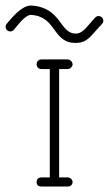

<svg xmlns="http://www.w3.org/2000/svg" viewBox="-103 -678 395 698"><path d="M8.9 -657.8C-22.8 -657.8 -57 -617.4 -78.7 -591.5C-84.7 -584.3 -83.7 -573.5 -76.4 -567.5C-69.2 -561.6 -58.5 -562.6 -52.5 -569.8C-36.9 -588.5 -10.5 -623.8 8.9 -623.8C9.1 -623.8 10 -623.8 10.3 -623.8C105 -617.5 86.5 -520 174 -522C217.7 -523.1 227.2 -549.2 267.8 -590.8C274.3 -597.5 274.2 -608.2 267.5 -614.8C260.8 -621.3 250 -621.2 243.4 -614.5C219.4 -589.9 200.6 -556.6 174 -556C112.1 -554.7 122.9 -650.4 11.4 -657.8C10.9 -657.8 9.4 -657.8 8.9 -657.8ZM47 -462C41 -462 35 -458 32 -453C31 -450 30 -447 30 -444C30 -441 31 -438 32 -436C35 -430 41 -427 47 -427H78V-33H47C41 -33 35 -30 32 -25C31 -22 30 -19 30 -16C30 -13 31 -10 32 -7C35 -2 41 0 47 0H143C149 0 155 -2 158 -7C160 -10 161 -13 161 -16C161 -19 160 -22 158 -25C155 -30 149 -33 143 -33H112V-427H143C149 -427 155 -430 158 -436C160 -438 161 -441 161 -444C161 -447 160 -450 158 -453C155 -458 149 -462 143 -462Z"/></svg>

Font: LetsTrace
Style: basic
Weight: 500
Version: Version 002.000